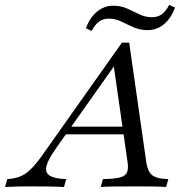

<svg xmlns="http://www.w3.org/2000/svg" viewBox="-83 -747 728 767"><path d="M-62.9 0 -54 -31.5Q-25 -33.1 -2.8 -41.9Q19.4 -50.8 39.5 -70.6Q59.7 -90.3 82.3 -121.8L404 -576.6H433.1L501.6 -97.6Q505.6 -73.4 514.5 -58.9Q523.4 -44.4 541.9 -38.3Q560.5 -32.3 589.5 -31.5L580.6 0Q562.1 -1.6 529.4 -2Q496.8 -2.4 456.5 -2.4Q409.7 -2.4 374.6 -2Q339.5 -1.6 319.4 0L328.2 -31.5Q373.4 -32.3 395.6 -37.9Q417.7 -43.5 424.2 -58.1Q430.6 -72.6 426.6 -99.2L370.2 -491.9L385.5 -500.8L140.3 -154Q109.7 -110.5 102.8 -84.3Q96 -58.1 115.3 -45.6Q134.7 -33.1 181.5 -31.5L172.6 0Q143.5 -1.6 108.9 -2Q74.2 -2.4 37.9 -2.4Q14.5 -2.4 -9.7 -2Q-33.9 -1.6 -62.9 0ZM168.5 -210.5 190.3 -241.1H441.9L445.2 -210.5ZM507.3 -626.6Q476.6 -626.6 450.8 -637.9Q425 -649.2 401.6 -660.9Q378.2 -672.6 351.6 -672.6Q329 -672.6 312.9 -660.9Q296.8 -649.2 283.1 -623.4L260.5 -633.9Q275 -675.8 304 -700Q333.1 -724.2 369.4 -724.2Q400.8 -724.2 425.8 -712.5Q450.8 -700.8 474.6 -689.5Q498.4 -678.2 524.2 -678.2Q546.8 -678.2 563.3 -689.9Q579.8 -701.6 592.7 -727.4L616.1 -716.9Q600.8 -674.2 572.2 -650.4Q543.5 -626.6 507.3 -626.6Z"/></svg>

Font: Playfair 12pt Light
Style: Italic
Weight: 300
Italic angle: -15.6°
Designer: Claus Eggers Sørensen
Foundry: Claus Eggers Sørensen
Version: Version 2.000;gftools[0.9.28]